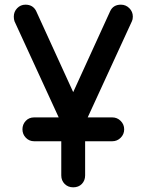

<svg xmlns="http://www.w3.org/2000/svg" viewBox="-20 -567 626 821"><path d="M293 234Q271 234 256.5 219.5Q242 205 242 183V37H126Q105 37 90.5 22Q76 7 76 -14Q76 -35 90 -50Q104 -65 126 -65H231L42 -476Q39 -485 39 -496Q39 -517 53.5 -532Q68 -547 89 -547Q120 -547 134 -521L293 -173L451 -519Q464 -547 497 -547Q518 -547 533 -532Q548 -517 548 -496Q548 -484 544 -476L355 -65H460Q481 -65 496 -50Q511 -35 511 -14Q511 7 496 22Q481 37 460 37H344V183Q344 205 330 219.5Q316 234 293 234Z"/></svg>

Font: Comfortaa
Style: Bold
Weight: 700
Designer: Johan Aakerlund
Foundry: Johan Aakerlund
Version: Version 3.104; ttfautohint (v1.8.1.43-b0c9)